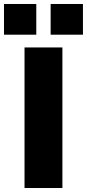

<svg xmlns="http://www.w3.org/2000/svg" viewBox="-43 -943 436 963"><path d="M80 0V-705H270V0ZM211 -769V-923H373V-769ZM-23 -769V-923H139V-769Z"/></svg>

Font: Nunito Sans 8pt Black
Style: Regular
Weight: 900
Version: Version 3.101;gftools[0.9.27]